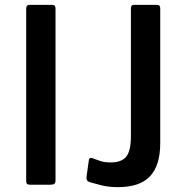

<svg xmlns="http://www.w3.org/2000/svg" viewBox="-20 -762 765 792"><path d="M196 -742Q209 -742 209 -727V-19Q209 -8 204.5 -4Q200 0 188 0H106Q95 0 91.5 -3.5Q88 -7 88 -16V-727Q88 -742 102 -742ZM641 -172Q641 -80 599 -35Q557 10 466 10Q429 10 399 2.5Q369 -5 352 -10Q344 -12 340 -17Q336 -22 337 -33L346 -98Q347 -113 360 -110Q375 -105 392 -98.5Q409 -92 437 -92Q481 -92 500.5 -115.5Q520 -139 520 -201V-727Q520 -742 533 -742H629Q641 -742 641 -727V-172Z"/></svg>

Font: Libre Franklin Thin Medium
Style: Regular
Weight: 500
Version: Version 3.000